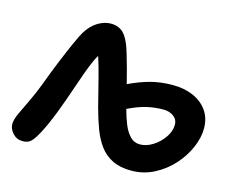

<svg xmlns="http://www.w3.org/2000/svg" viewBox="-101 -859 1246 1023"><g transform="rotate(15 522.0 -347.5)"><path d="M698 17Q636 17 593.5 -4Q551 -25 523 -63Q495 -101 476 -152Q457 -203 441 -263Q420 -345 403.5 -411Q387 -477 370 -528Q354 -502 337 -458.5Q320 -415 302.5 -363Q285 -311 266 -258Q238 -178 209.5 -114Q181 -50 159 -19Q146 0 132.5 7.5Q119 15 97 15Q65 15 43.5 -9Q22 -33 22 -59Q22 -83 38.5 -119Q55 -155 78.5 -203Q102 -251 124 -310Q149 -378 175.5 -442.5Q202 -507 224 -556Q246 -605 258 -625Q285 -669 321 -690.5Q357 -712 392 -712Q425 -712 450 -695.5Q475 -679 495 -632Q504 -611 514.5 -575.5Q525 -540 536 -500Q547 -460 556 -422Q617 -451 673 -466Q729 -481 795 -481Q860 -481 909.5 -459Q959 -437 987 -396.5Q1015 -356 1015 -300Q1015 -249 991 -193.5Q967 -138 924 -90.5Q881 -43 823 -13Q765 17 698 17ZM781 -342Q735 -342 690.5 -332Q646 -322 588 -294Q599 -252 614 -214.5Q629 -177 651.5 -153.5Q674 -130 706 -130Q742 -130 777.5 -152.5Q813 -175 836.5 -209.5Q860 -244 860 -280Q860 -308 837 -325Q814 -342 781 -342Z"/></g></svg>

Font: Shantell Sans Normal
Style: Bold
Weight: 700
Designer: Stephen Nixon, Anya Danilova, Shantell Martin
Foundry: Arrow Type
Version: Version 1.009;[a7da0bfa3]